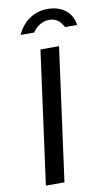

<svg xmlns="http://www.w3.org/2000/svg" viewBox="-101 -979 578 1028"><g transform="rotate(-10 188.0 -465.0)"><path d="M69 -818H143C161 -847 193 -871 234 -871C278 -871 297 -842 311 -818H376C367 -887 314 -930 234 -930C153 -930 95 -879 69 -818ZM160 -723 62 0H163L261 -723Z"/></g></svg>

Font: United Sans Medium
Style: Italic
Weight: 500
Italic angle: -8°
Designer: Pablo Impallari, Rodrigo Fuenzalida (Modified by Dan O. Williams)
Version: Version 1.000;PS 001.000;hotconv 1.0.88;makeotf.lib2.5.64775